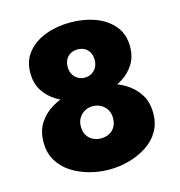

<svg xmlns="http://www.w3.org/2000/svg" viewBox="-109 -814 868 928"><g transform="rotate(-15 325.5 -350.0)"><path d="M76 -531Q76 -481 98.5 -444.5Q121 -408 158 -384.5Q195 -361 238.5 -350Q282 -339 325 -339Q368 -339 412 -350Q456 -361 493 -384.5Q530 -408 552.5 -444.5Q575 -481 575 -531Q575 -593 540.5 -634.5Q506 -676 449.5 -697Q393 -718 325 -718Q258 -718 201.5 -697Q145 -676 110.5 -634.5Q76 -593 76 -531ZM258 -513Q258 -534 266.5 -550Q275 -566 290.5 -574.5Q306 -583 325 -583Q346 -583 361 -574.5Q376 -566 384.5 -550Q393 -534 393 -513Q393 -492 384.5 -476.5Q376 -461 361 -451.5Q346 -442 325 -442Q306 -442 290.5 -451.5Q275 -461 266.5 -476.5Q258 -492 258 -513ZM51 -190Q51 -140 73.5 -101Q96 -62 135 -36Q174 -10 223.5 4Q273 18 325 18Q378 18 427 4Q476 -10 515.5 -36Q555 -62 577.5 -101Q600 -140 600 -190Q600 -248 574 -287.5Q548 -327 506 -351.5Q464 -376 416 -387Q368 -398 325 -398Q282 -398 234.5 -387Q187 -376 145 -351.5Q103 -327 77 -287.5Q51 -248 51 -190ZM245 -220Q245 -242 255.5 -260Q266 -278 284.5 -288.5Q303 -299 325 -299Q348 -299 366.5 -288.5Q385 -278 395.5 -260Q406 -242 406 -220Q406 -193 395.5 -175Q385 -157 366.5 -147.5Q348 -138 325 -138Q303 -138 284.5 -147.5Q266 -157 255.5 -175Q245 -193 245 -220Z"/></g></svg>

Font: Jost ExtraBold
Style: Regular
Weight: 800
Version: Version 3.710